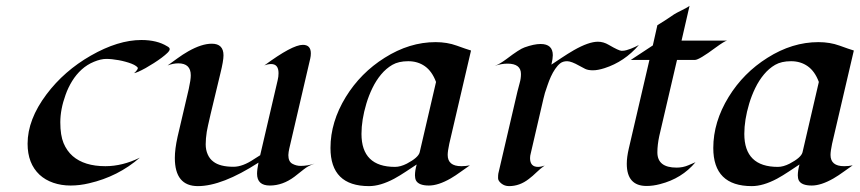

<svg xmlns="http://www.w3.org/2000/svg" viewBox="-20 -629 2951 659"><path d="M439.9 -377.9Q443.4 -379.9 448.2 -386Q453.1 -392.1 453.1 -395Q453.1 -397.9 447 -402.3Q440.9 -406.7 431.4 -410.4Q421.9 -414.1 410.4 -417.2Q398.9 -420.4 387.7 -422.4Q363.3 -426.8 344.7 -426.8Q326.2 -426.8 302.5 -417Q278.8 -407.2 260.3 -390.4Q241.7 -373.5 227.8 -351.1Q213.9 -328.6 205.1 -303.7Q187 -253.9 187 -209.2Q187 -164.6 198.2 -137.7Q209.5 -110.8 229.5 -93.3Q269.5 -58.6 341.8 -58.6Q400.4 -58.6 460 -87.9Q385.3 -22.9 286.1 0Q253.9 7.8 222.2 7.8Q190.4 7.8 162.8 -1.7Q135.3 -11.2 115.7 -29.3Q74.7 -67.9 74.7 -135.7Q74.7 -218.8 139.6 -305.2Q200.2 -385.7 291.5 -438Q385.3 -491.7 465.3 -491.7Q519 -491.7 553.7 -470.2Q562.5 -465.8 562.5 -460.4Q562.5 -455.1 554.7 -447.5Q546.9 -439.9 534.9 -430.9Q522.9 -421.9 508.3 -412.6Q493.7 -403.3 480 -395.5Q449.7 -378.9 439.9 -377.9Z M1019.5 -475.1Q1046.9 -475.1 1046.9 -445.8Q1046.9 -437 1044.9 -428.2L972.7 -118.2Q971.7 -112.8 970.7 -107.4Q969.7 -102.1 969.7 -96.7Q969.7 -74.7 983.2 -67.1Q996.6 -59.6 1012.2 -59.6Q1035.2 -59.6 1059.6 -67.4Q1038.6 -60.5 1022.9 -47.9Q1007.3 -35.2 990.7 -22.5Q950.2 7.8 906.2 7.8Q862.3 7.8 862.3 -32.7Q862.3 -46.4 867.2 -70.8Q742.2 9.8 659.2 9.8Q580.1 9.8 580.1 -86.9Q580.1 -117.2 589.4 -159.2L627.9 -323.7Q634.8 -355 634.8 -370.6Q634.8 -411.6 591.8 -411.6Q574.2 -411.6 555.2 -404.3Q570.8 -415.5 588.9 -428.7Q606.9 -441.9 626.5 -453.1Q672.4 -479 707 -479Q747.1 -479 747.1 -439Q747.1 -419.9 736.3 -376.5Q693.4 -200.7 689.7 -176.8Q686 -152.8 686 -133.8Q686 -114.7 692.9 -99.1Q699.7 -83.5 712.4 -74.2Q734.9 -56.6 781.7 -56.6Q813 -56.6 852.1 -83Q862.3 -89.8 873 -96.2L933.1 -354Q936 -365.7 936 -377.9Q936 -409.2 910.6 -409.2Q899.4 -409.2 887.2 -404.3Q982.9 -475.1 1019.5 -475.1Z M1246.6 9.8Q1114.3 9.8 1114.3 -121.1Q1114.3 -210.4 1167 -296.4Q1217.8 -378.9 1300.3 -430.7Q1385.3 -484.4 1475.1 -484.4Q1514.6 -484.4 1547.6 -472.4Q1580.6 -460.4 1596.7 -455.6L1522 -135.3Q1516.6 -109.9 1516.6 -97.2Q1516.6 -58.6 1563.5 -58.6Q1578.6 -58.6 1592.8 -61.5Q1577.6 -51.3 1561 -39.1Q1544.4 -26.9 1526.9 -16.6Q1484.4 7.8 1452.1 7.8Q1417 7.8 1407.7 -9.8Q1404.3 -17.1 1404.3 -27.3Q1404.3 -43.5 1410.2 -64.5Q1392.1 -52.7 1372.8 -39.8Q1353.5 -26.9 1333 -15.6Q1285.2 9.8 1246.6 9.8ZM1220.7 -169.4Q1220.7 -56.2 1335.9 -56.2Q1354.5 -56.2 1376.5 -67.4Q1415.5 -87.9 1420.4 -106L1476.6 -347.7Q1462.9 -384.3 1438.5 -401.6Q1414.1 -418.9 1381.1 -418.9Q1348.1 -418.9 1326.7 -406.5Q1305.2 -394 1288.1 -373.5Q1271 -353 1258.3 -326.9Q1245.6 -300.8 1237.3 -272.9Q1220.7 -217.3 1220.7 -169.4Z M1835.4 -478Q1877.4 -478 1877.4 -439.5Q1877.4 -427.7 1872.6 -407.2Q1888.2 -417.5 1908.2 -430.9Q1928.2 -444.3 1949.2 -456.5Q2000.5 -485.8 2032.2 -485.8Q2051.3 -485.8 2069.3 -475.1Q2104.5 -454.6 2113.5 -454.6Q2122.6 -454.6 2130.1 -456.8Q2137.7 -459 2145.5 -461.9Q2160.2 -467.8 2172.9 -474.6Q2123.5 -417 2054.7 -395Q2031.7 -387.7 2015.1 -387.7Q1998.5 -387.7 1988.5 -392.6Q1978.5 -397.5 1968.3 -403.3Q1940.9 -418.9 1926.5 -418.9Q1912.1 -418.9 1902.8 -411.6Q1893.6 -404.3 1885.5 -392.3Q1877.4 -380.4 1870.8 -366Q1864.3 -351.6 1859.4 -336.9Q1848.6 -307.1 1845.2 -290L1801.8 -103Q1799.3 -94.2 1799.3 -86.4Q1799.3 -56.2 1826.7 -56.2Q1837.4 -56.2 1849.6 -61Q1834 -49.8 1821.3 -37.4Q1808.6 -24.9 1794.9 -14.6Q1763.7 9.8 1727.1 9.8Q1711.9 9.8 1700.7 0.7Q1689.5 -8.3 1689.5 -17.6Q1689.5 -28.3 1690.4 -33.2L1755.9 -314.5Q1759.3 -329.1 1763.7 -344.2Q1768.1 -359.4 1768.1 -375Q1768.1 -410.6 1721.7 -410.6Q1700.7 -410.6 1678.2 -402.8Q1693.8 -408.2 1718.3 -426.3Q1763.7 -460.9 1780.3 -466.3Q1813 -478 1835.4 -478Z M2199.2 9.3Q2131.3 9.3 2131.3 -66.9Q2131.3 -89.4 2138.2 -119.1L2209 -423.3H2145Q2164.1 -436 2182.9 -448.2Q2201.7 -460.4 2220.7 -473.1L2236.3 -542.5Q2266.6 -561 2280.8 -571Q2294.9 -581.1 2303.5 -585.4Q2312 -589.8 2320.8 -594.2Q2343.3 -605.5 2346.7 -608.9L2319.3 -489.7H2475.6Q2467.3 -488.3 2436.5 -465.8Q2379.4 -423.3 2365.2 -423.3H2303.7L2242.7 -161.6Q2236.3 -131.3 2236.3 -106Q2236.3 -53.7 2302.2 -53.7Q2323.7 -53.7 2342 -61.5Q2360.4 -69.3 2367.2 -72.3Q2320.3 -16.1 2245.6 2.9Q2221.7 9.3 2199.2 9.3Z M2560.5 9.8Q2428.2 9.8 2428.2 -121.1Q2428.2 -210.4 2481 -296.4Q2531.7 -378.9 2614.3 -430.7Q2699.2 -484.4 2789.1 -484.4Q2828.6 -484.4 2861.6 -472.4Q2894.5 -460.4 2910.6 -455.6L2835.9 -135.3Q2830.6 -109.9 2830.6 -97.2Q2830.6 -58.6 2877.4 -58.6Q2892.6 -58.6 2906.7 -61.5Q2891.6 -51.3 2875 -39.1Q2858.4 -26.9 2840.8 -16.6Q2798.3 7.8 2766.1 7.8Q2731 7.8 2721.7 -9.8Q2718.3 -17.1 2718.3 -27.3Q2718.3 -43.5 2724.1 -64.5Q2706.1 -52.7 2686.8 -39.8Q2667.5 -26.9 2647 -15.6Q2599.1 9.8 2560.5 9.8ZM2534.7 -169.4Q2534.7 -56.2 2649.9 -56.2Q2668.5 -56.2 2690.4 -67.4Q2729.5 -87.9 2734.4 -106L2790.5 -347.7Q2776.9 -384.3 2752.4 -401.6Q2728 -418.9 2695.1 -418.9Q2662.1 -418.9 2640.6 -406.5Q2619.1 -394 2602.1 -373.5Q2585 -353 2572.3 -326.9Q2559.6 -300.8 2551.3 -272.9Q2534.7 -217.3 2534.7 -169.4Z"/></svg>

Font: Fondamento
Style: Italic
Weight: 400
Italic angle: -12°
Version: Version 1.000